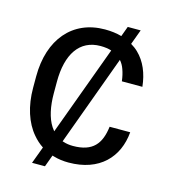

<svg xmlns="http://www.w3.org/2000/svg" viewBox="-120 -860 893 1016"><g transform="rotate(15 326.0 -352.0)"><path d="M524.4 -764.6H453.6L433.1 -709C405.8 -716.8 375 -720.7 341.3 -720.7C164.1 -720.7 53.2 -589.8 53.2 -386.7V-323.7C53.2 -223.6 81.1 -138.2 130.4 -81.1C146.5 -62 164.6 -45.4 185.1 -32.2L150.4 61H221.2L245.1 -3.9C248.5 -2.4 252 -1.5 255.4 -1C280.3 6.3 307.1 9.8 335.9 9.8C505.9 9.8 598.6 -90.8 610.4 -229.5H497.6C485.8 -134.3 444.8 -81.1 335.9 -81.1C315.9 -81.1 297.9 -84 281.7 -89.4L277.3 -90.8L458.5 -585.4C469.2 -573.2 477.5 -559.1 483.4 -542C490.2 -523.4 495.1 -502.4 498 -478.5H610.4C603 -549.3 578.1 -610.4 533.2 -653.3C521.5 -664.6 508.3 -674.3 494.1 -682.6ZM207 -148.9C179.2 -191.4 166.5 -253.4 166.5 -323.7V-387.7C166.5 -538.1 226.1 -629.9 341.3 -629.9C364.3 -629.9 384.3 -627 401.4 -621.6L220.7 -130.4C215.8 -136.2 211.4 -142.6 207 -148.9Z"/></g></svg>

Font: Bert Sans Medium
Style: Regular
Weight: 500
Designer: Christian Robertson (Google), Cristiano Sobral
Foundry: Google, Cristiano Sobral
Version: Version 3.101